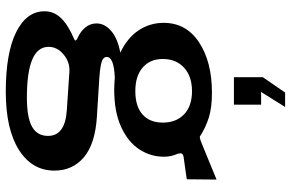

<svg xmlns="http://www.w3.org/2000/svg" viewBox="-191 -640 1006 664"><g transform="rotate(90 312.0 -308.0)"><path d="M247 -714V-614H342V-708H298L350 -791H300ZM91 139C139 163 207.7 175 297 175C383.7 175 450.8 159.8 498.5 129.5C546.2 99.2 570 58.3 570 7C570 -35 554.7 -69 524 -95C493.3 -121 447 -136 385 -140L273 -147C236.3 -149 211.2 -151.8 197.5 -155.5C183.8 -159.2 177 -165.3 177 -174C177 -190.7 200.7 -200 248 -202C264 -200.7 278.3 -200 291 -200C341 -200 383.3 -207.8 418 -223.5C452.7 -239.2 478.7 -260 496 -286C513.3 -312 522 -340.7 522 -372C522 -388.7 518.7 -404.3 512 -419C510.7 -424.3 510 -427.7 510 -429C510 -432.3 511.5 -435 514.5 -437C517.5 -439 522.7 -440.3 530 -441C532.7 -441.7 547 -443.7 573 -447L600 -451L601 -554L482 -505C468 -499 458.7 -496 454 -496C452.7 -496 451.7 -496.3 451 -497C430.3 -510.3 408.5 -520.5 385.5 -527.5C362.5 -534.5 334.3 -538 301 -538C229.7 -538 171.5 -523.2 126.5 -493.5C81.5 -463.8 59 -423 59 -371C59 -339.7 67.5 -311 84.5 -285C101.5 -259 127.3 -237.7 162 -221C129.3 -215 104.3 -204.5 87 -189.5C69.7 -174.5 61 -157.7 61 -139C61 -124.3 65.7 -111.3 75 -100C84.3 -88.7 97.3 -79.3 114 -72C118 -70 120 -68 120 -66C120 -64 118 -62.3 114 -61C82.7 -47.7 59 -32.8 43 -16.5C27 -0.2 19 19 19 41C19 82.3 43 115 91 139ZM376 -298C357.3 -281.3 330.3 -273 295 -273C260.3 -273 233.2 -281.5 213.5 -298.5C193.8 -315.5 184 -338.7 184 -368C184 -398.7 194 -423.2 214 -441.5C234 -459.8 261 -469 295 -469C329.7 -469 356.5 -459.8 375.5 -441.5C394.5 -423.2 404 -398.7 404 -368C404 -338 394.7 -314.7 376 -298ZM418.5 84C397.5 96 363.7 102 317 102C259 102 215.3 95.8 186 83.5C156.7 71.2 142 52.3 142 27C142 7 150.8 -10.3 168.5 -25C186.2 -39.7 206 -46.3 228 -45L362 -36C420.7 -32 450 -10.3 450 29C450 53.7 439.5 72 418.5 84Z"/></g></svg>

Font: Morrison SemiBold
Style: Regular
Weight: 600
Designer: Pablo Impallari, Rodrigo Fuenzalida (Modified by Dan O. Williams)
Version: Version 0.030; ttfautohint (v1.8.1)